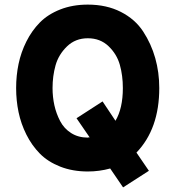

<svg xmlns="http://www.w3.org/2000/svg" viewBox="-20 -732 760 833"><path d="M361 12Q295 12 241.5 -9Q188 -30 153 -65.5Q118 -101 94.5 -148Q71 -195 60.5 -245.5Q50 -296 50 -350Q50 -404 60.5 -454.5Q71 -505 94.5 -552Q118 -599 153 -634.5Q188 -670 241.5 -691Q295 -712 361 -712Q442 -712 504 -680.5Q566 -649 601 -595.5Q636 -542 653.5 -480Q671 -418 671 -350Q671 -173 572 -70L626 9L514 81L458 -1Q411 12 361 12ZM361 -135 364 -136Q367 -136 369 -136L312 -219L425 -292L481 -208Q513 -262 513 -350Q513 -404 500 -450.5Q487 -497 451 -531.5Q415 -566 361 -566Q307 -566 270.5 -530.5Q234 -495 221 -448.5Q208 -402 208 -350Q208 -311 216 -275Q224 -239 241 -206.5Q258 -174 289 -154.5Q320 -135 361 -135Z"/></svg>

Font: Overpass Heavy
Style: Regular
Weight: 900
Designer: Delve Withrington, Thomas Jockin
Foundry: Delve Fonts
Version: Version 3.000;DELV;Overpass